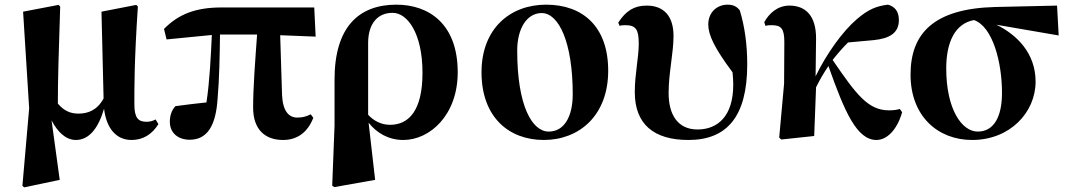

<svg xmlns="http://www.w3.org/2000/svg" viewBox="-20 -583 4581 823"><path d="M305 17C363 17 402 -35 426 -117C436 -34 477 17 544 17C595 17 633 -9 659 -51L647 -71C636 -65 624 -61 608 -61C574 -61 556 -76 556 -135C556 -205 555 -313 571 -555L564 -562L415 -533L424 -161C397 -111 358 -96 316 -96C281 -96 253 -109 228 -139C228 -239 231 -341 238 -555L231 -562L79 -533L105 -119L76 214L84 220L236 188L201 -67C226 -19 261 17 305 17Z M1193 17C1253 17 1298 -14 1323 -78L1312 -93C1293 -84 1279 -79 1254 -79C1218 -79 1192 -107 1189 -176L1181 -432L1333 -426L1327 -551H929C818 -551 745 -522 683 -459L694 -414L888 -433C884 -346 879 -237 865 -144C818 -139 776 -134 732 -128C715 -110 708 -86 708 -61C708 -12 745 16 793 16C869 16 906 -45 913 -164C920 -242 922 -349 923 -435H1082C1074 -325 1065 -208 1065 -122C1065 -24 1120 17 1193 17Z M1404 213 1413 219 1588 188 1560 -57C1595 -13 1645 17 1709 17C1823 17 1942 -90 1942 -273C1942 -482 1817 -563 1679 -563C1517 -563 1414 -466 1414 -242V-45ZM1558 -91V-402C1559 -480 1597 -528 1663 -528C1726 -528 1791 -441 1791 -271C1791 -107 1731 -48 1652 -48C1613 -48 1581 -66 1558 -91Z M2311 17C2462 17 2587 -87 2587 -280C2587 -468 2479 -563 2321 -563C2167 -563 2044 -461 2044 -273C2044 -80 2162 17 2311 17ZM2332 -19C2261 -19 2197 -129 2197 -366C2197 -462 2239 -527 2302 -527C2375 -527 2435 -402 2435 -179C2435 -84 2399 -19 2332 -19Z M2931 17C3095 17 3183 -82 3183 -307C3183 -393 3172 -470 3151 -539C3138 -555 3123 -563 3099 -563C3054 -563 3016 -531 3016 -478C3016 -433 3042 -378 3120 -273C3122 -254 3123 -236 3123 -219C3123 -86 3057 -28 2970 -28C2884 -28 2846 -93 2846 -184C2846 -271 2867 -355 2867 -429C2867 -511 2828 -559 2752 -559C2699 -559 2663 -537 2630 -486L2636 -472C2644 -475 2652 -475 2661 -475C2705 -475 2718 -457 2718 -397C2718 -334 2701 -267 2701 -188C2701 -51 2782 17 2931 17Z M3737 17C3779 17 3824 -22 3847 -102L3837 -116C3828 -113 3813 -110 3791 -110C3701 -110 3651 -177 3549 -326C3571 -354 3593 -379 3615 -401L3725 -411C3794 -418 3833 -442 3833 -497C3833 -538 3812 -556 3786 -563C3738 -557 3703 -544 3653 -501C3590 -447 3523 -352 3476 -256L3478 -416C3479 -519 3430 -559 3364 -559C3313 -559 3277 -526 3256 -488L3261 -472C3270 -475 3279 -475 3288 -475C3328 -475 3342 -461 3342 -403L3341 -225L3320 7L3329 15L3470 0L3478 -209C3496 -245 3511 -270 3531 -300C3601 -102 3653 17 3737 17Z M4147 17C4309 17 4419 -101 4419 -233C4419 -355 4339 -434 4251 -477L4518 -431L4511 -559L4245 -553C3985 -546 3883 -442 3883 -263C3883 -86 3999 17 4147 17ZM4155 -497C4235 -469 4275 -317 4275 -185C4275 -82 4240 -19 4171 -19C4103 -19 4036 -114 4036 -290C4036 -401 4073 -482 4155 -497Z"/></svg>

Font: Source Han Serif KR Heavy
Style: Regular
Weight: 900
Designer: Ryoko NISHIZUKA 西塚涼子 (kana & ideographs); Frank Grießhammer (Latin, Greek & Cyrillic); Wenlong ZHANG 张文龙 (bopomofo); San
Foundry: Adobe
Version: Version 2.001;hotconv 1.1.0;makeotfexe 2.6.0